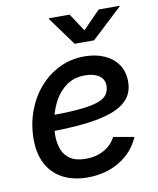

<svg xmlns="http://www.w3.org/2000/svg" viewBox="-86 -824 744 903"><g transform="rotate(-10 286.5 -372.5)"><path d="M260.3 11.7Q191.9 11.7 142.3 -14.4Q92.8 -40.5 66.2 -90.3Q39.6 -140.1 40 -210.4Q40.5 -281.2 63.5 -343.3Q86.4 -405.3 127.4 -452.1Q168.5 -499 223.1 -525.4Q277.8 -551.8 341.8 -551.8Q396 -551.8 437.3 -533.4Q478.5 -515.1 501.7 -481.2Q524.9 -447.3 524.9 -399.9Q524.9 -352.1 499 -319.6Q473.1 -287.1 420.7 -267.6Q368.2 -248 288.3 -239.3Q208.5 -230.5 100.6 -230.5L113.3 -305.2Q204.1 -305.2 263.9 -309.8Q323.7 -314.5 358.2 -325.2Q392.6 -335.9 407 -354Q421.4 -372.1 421.4 -398.9Q421.4 -428.7 397 -446Q372.6 -463.4 330.6 -463.4Q278.8 -463.4 242.9 -438.5Q207 -413.6 185.1 -374.5Q163.1 -335.4 153.3 -291.5Q143.6 -247.6 143.1 -209.5Q143.1 -172.4 154.5 -142.1Q166 -111.8 193.4 -94Q220.7 -76.2 267.1 -76.2Q316.9 -76.2 354.5 -97.7Q392.1 -119.1 410.2 -155.3L508.8 -137.7Q480 -69.3 413.8 -28.8Q347.7 11.7 260.3 11.7ZM308.6 -757.3 364.3 -672.4 447.3 -757.3H546.9L546.4 -753.9L400.9 -618.2H308.1L209 -753.9L209.5 -757.3Z"/></g></svg>

Font: Inter 17pt Medium
Style: Italic
Weight: 500
Italic angle: -9.3988°
Version: Version 4.001;git-66647c0bb